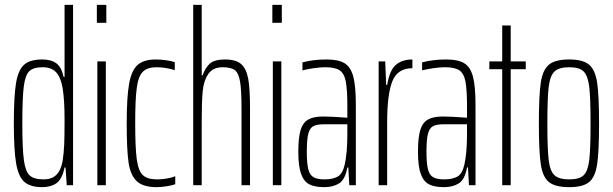

<svg xmlns="http://www.w3.org/2000/svg" viewBox="-20 -763 2525 791"><path d="M37 -255Q37 -366 46 -420.5Q55 -475 79.5 -496.5Q104 -518 154 -518Q192 -518 213 -501.5Q234 -485 242 -446H246V-743H281V0H255L250 -73H246Q236 -25 213 -8.5Q190 8 154 8Q105 8 80.5 -13.5Q56 -35 46.5 -89.5Q37 -144 37 -255ZM238 -100Q243 -133 244.5 -167.5Q246 -202 246 -269Q246 -352 238 -400Q230 -446 210.5 -466Q191 -486 156 -486Q118 -486 101 -470Q84 -454 78 -407Q72 -360 72 -255Q72 -149 78.5 -102.5Q85 -56 102.5 -40Q120 -24 160 -24Q193 -24 212 -42.5Q231 -61 238 -100Z M379 -669V-743H418V-669ZM381 0V-510H416V0Z M502 -254Q502 -363 512 -418.5Q522 -474 547.5 -496Q573 -518 622 -518Q641 -518 663 -515Q685 -512 700 -507V-474Q662 -486 625 -486Q587 -486 568.5 -467.5Q550 -449 543.5 -401.5Q537 -354 537 -256Q537 -154 543.5 -106.5Q550 -59 568.5 -41.5Q587 -24 627 -24Q646 -24 667 -27.5Q688 -31 702 -37V-4Q688 1 666 4.5Q644 8 625 8Q569 8 543 -17Q517 -42 509.5 -94.5Q502 -147 502 -254Z M776 -743H811V-453H815Q824 -481 843 -499.5Q862 -518 907 -518Q952 -518 973.5 -499Q995 -480 1002.5 -439Q1010 -398 1010 -320V0H975V-315Q975 -392 969 -427Q963 -462 947.5 -474Q932 -486 897 -486Q857 -486 838 -458Q819 -430 815 -386.5Q811 -343 811 -264V0H776Z M1102 -669V-743H1141V-669ZM1104 0V-510H1139V0Z M1209 -138Q1209 -195 1218 -226Q1227 -257 1249 -270Q1271 -283 1311 -283Q1346 -283 1411 -278V-324Q1411 -394 1404.5 -427.5Q1398 -461 1379 -473.5Q1360 -486 1320 -486Q1300 -486 1272 -482Q1244 -478 1226 -473V-506Q1270 -518 1326 -518Q1374 -518 1399.5 -502.5Q1425 -487 1435.5 -447.5Q1446 -408 1446 -330V0H1419L1415 -73H1411Q1402 -23 1377 -7.5Q1352 8 1317 8Q1277 8 1254.5 -3.5Q1232 -15 1220.5 -46.5Q1209 -78 1209 -138ZM1400 -84Q1411 -133 1411 -210V-251H1315Q1285 -251 1270.5 -243Q1256 -235 1250 -211.5Q1244 -188 1244 -138Q1244 -90 1250 -66Q1256 -42 1271.5 -33Q1287 -24 1317 -24Q1350 -24 1370.5 -35Q1391 -46 1400 -84Z M1540 -510H1567L1571 -413H1575Q1585 -474 1611 -496Q1637 -518 1679 -518V-482Q1618 -482 1596.5 -428.5Q1575 -375 1575 -259V0H1540Z M1702 -138Q1702 -195 1711 -226Q1720 -257 1742 -270Q1764 -283 1804 -283Q1839 -283 1904 -278V-324Q1904 -394 1897.5 -427.5Q1891 -461 1872 -473.5Q1853 -486 1813 -486Q1793 -486 1765 -482Q1737 -478 1719 -473V-506Q1763 -518 1819 -518Q1867 -518 1892.5 -502.5Q1918 -487 1928.5 -447.5Q1939 -408 1939 -330V0H1912L1908 -73H1904Q1895 -23 1870 -7.5Q1845 8 1810 8Q1770 8 1747.5 -3.5Q1725 -15 1713.5 -46.5Q1702 -78 1702 -138ZM1893 -84Q1904 -133 1904 -210V-251H1808Q1778 -251 1763.5 -243Q1749 -235 1743 -211.5Q1737 -188 1737 -138Q1737 -90 1743 -66Q1749 -42 1764.5 -33Q1780 -24 1810 -24Q1843 -24 1863.5 -35Q1884 -46 1893 -84Z M2049 0V-478H1996V-510H2049V-658H2084V-510H2146V-478H2084V0Z M2200 -254Q2200 -370 2208 -423Q2216 -476 2242 -497Q2268 -518 2325 -518Q2381 -518 2406.5 -497Q2432 -476 2440 -423Q2448 -370 2448 -254Q2448 -138 2440 -85.5Q2432 -33 2406.5 -12.5Q2381 8 2325 8Q2268 8 2242 -12.5Q2216 -33 2208 -85.5Q2200 -138 2200 -254ZM2413 -254Q2413 -360 2407.5 -405.5Q2402 -451 2384.5 -468.5Q2367 -486 2325 -486Q2283 -486 2264.5 -468.5Q2246 -451 2240.5 -405Q2235 -359 2235 -254Q2235 -149 2240.5 -103.5Q2246 -58 2264.5 -41Q2283 -24 2325 -24Q2367 -24 2384.5 -41Q2402 -58 2407.5 -103Q2413 -148 2413 -254Z"/></svg>

Font: Saira Ultra Condensed Thin
Style: Regular
Weight: 100
Width: 1
Designer: Hector Gatti with collaboration of the Omnibus-Type team
Foundry: Omnibus-Type
Version: Version 1.001; ttfautohint (v1.8)